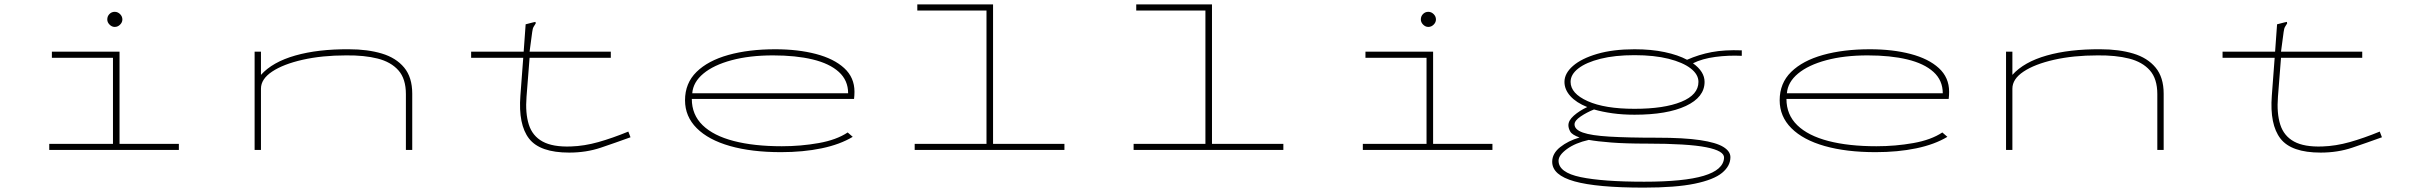

<svg xmlns="http://www.w3.org/2000/svg" viewBox="-20 -685 11040 877"><path d="M205 0V-28H496V-421H217V-449H526V-28H797V0ZM504 -562Q491 -562 480.5 -572.5Q470 -583 470 -596Q470 -611 480 -621Q490 -631 504 -631Q518 -631 528.5 -620.5Q539 -610 539 -596Q539 -583 528.5 -572.5Q518 -562 504 -562Z M1143 0V-449H1172V-343Q1225 -402 1329 -431.5Q1433 -461 1574 -460Q1659 -460 1724 -440.5Q1789 -421 1826 -376.5Q1863 -332 1863 -257V0H1834V-255Q1834 -325 1800 -363.5Q1766 -402 1705 -417.5Q1644 -433 1561 -432Q1451 -432 1362.5 -412Q1274 -392 1223 -358Q1172 -324 1172 -280V0Z M2132 -449H2372L2381 -574L2416 -583L2426 -585L2427 -578Q2423 -571 2418 -563.5Q2413 -556 2411 -539L2399 -449H2770V-421H2399L2385 -243Q2379 -168 2395.5 -116Q2412 -64 2458.5 -38.5Q2505 -13 2588 -16Q2649 -18 2713 -36Q2777 -54 2850 -84L2860 -58Q2791 -33 2724.5 -10.5Q2658 12 2580 12Q2446 12 2396.5 -52Q2347 -116 2357 -248L2370 -421H2132Z M3547 10Q3413 10 3314.5 -18Q3216 -46 3162.5 -99.5Q3109 -153 3109 -227Q3109 -305 3161.5 -356.5Q3214 -408 3307 -434Q3400 -460 3521 -460Q3625 -460 3707 -438.5Q3789 -417 3836 -374Q3883 -331 3883 -266Q3883 -258 3882.5 -249.5Q3882 -241 3881 -233H3140Q3140 -161 3189.5 -113Q3239 -65 3331.5 -41Q3424 -17 3551 -17Q3638 -17 3719.5 -31.5Q3801 -46 3852 -80L3875 -60Q3817 -25 3733 -7.5Q3649 10 3547 10ZM3142 -259H3854Q3854 -318 3811.5 -356.5Q3769 -395 3692 -413.5Q3615 -432 3511 -432Q3404 -432 3322 -410Q3240 -388 3193 -349Q3146 -310 3142 -259Z M4158 0V-28H4486V-637H4170V-665H4516V-28H4842V0Z M5158 0V-28H5486V-637H5170V-665H5516V-28H5842V0Z M6205 0V-28H6496V-421H6217V-449H6526V-28H6797V0ZM6504 -562Q6491 -562 6480.5 -572.5Q6470 -583 6470 -596Q6470 -611 6480 -621Q6490 -631 6504 -631Q6518 -631 6528.5 -620.5Q6539 -610 6539 -596Q6539 -583 6528.5 -572.5Q6518 -562 6504 -562Z M7446 -161Q7392 -161 7345.5 -167.5Q7299 -174 7261 -185Q7228 -172 7200 -153Q7172 -134 7172 -117Q7172 -93 7210 -79.5Q7248 -66 7331 -61Q7414 -56 7548 -56Q7672 -56 7745.5 -45Q7819 -34 7851.5 -14Q7884 6 7884 33Q7884 73 7846 104.5Q7808 136 7721 154Q7634 172 7488 172Q7274 172 7172 143.5Q7070 115 7070 54Q7070 16 7106.5 -13Q7143 -42 7195 -57Q7161 -69 7152.5 -84Q7144 -99 7144 -113Q7144 -135 7169 -157Q7194 -179 7230 -196Q7180 -216 7153 -246Q7126 -276 7126 -311Q7126 -350 7165 -384Q7204 -418 7276 -439Q7348 -460 7446 -460Q7523 -460 7584 -447Q7645 -434 7686 -412Q7740 -436 7798.5 -447Q7857 -458 7936 -455V-430Q7875 -433 7815 -425Q7755 -417 7713 -396Q7766 -358 7766 -311Q7766 -241 7680.5 -201Q7595 -161 7446 -161ZM7446 -188Q7581 -188 7659.5 -220Q7738 -252 7738 -311Q7738 -345 7702.5 -372.5Q7667 -400 7601.5 -416.5Q7536 -433 7446 -433Q7356 -433 7290.5 -416.5Q7225 -400 7189.5 -372.5Q7154 -345 7154 -311Q7154 -258 7232 -223Q7310 -188 7446 -188ZM7099 49Q7099 103 7200 124Q7301 145 7490 145Q7672 145 7762 118Q7852 91 7855 36Q7857 4 7773 -12.5Q7689 -29 7502 -29Q7405 -29 7340.5 -34Q7276 -39 7237 -46Q7175 -32 7137 -4Q7099 24 7099 49Z M8547 10Q8413 10 8314.5 -18Q8216 -46 8162.5 -99.5Q8109 -153 8109 -227Q8109 -305 8161.5 -356.5Q8214 -408 8307 -434Q8400 -460 8521 -460Q8625 -460 8707 -438.5Q8789 -417 8836 -374Q8883 -331 8883 -266Q8883 -258 8882.5 -249.5Q8882 -241 8881 -233H8140Q8140 -161 8189.5 -113Q8239 -65 8331.5 -41Q8424 -17 8551 -17Q8638 -17 8719.5 -31.5Q8801 -46 8852 -80L8875 -60Q8817 -25 8733 -7.5Q8649 10 8547 10ZM8142 -259H8854Q8854 -318 8811.5 -356.5Q8769 -395 8692 -413.5Q8615 -432 8511 -432Q8404 -432 8322 -410Q8240 -388 8193 -349Q8146 -310 8142 -259Z M9143 0V-449H9172V-343Q9225 -402 9329 -431.5Q9433 -461 9574 -460Q9659 -460 9724 -440.5Q9789 -421 9826 -376.5Q9863 -332 9863 -257V0H9834V-255Q9834 -325 9800 -363.5Q9766 -402 9705 -417.5Q9644 -433 9561 -432Q9451 -432 9362.5 -412Q9274 -392 9223 -358Q9172 -324 9172 -280V0Z M10132 -449H10372L10381 -574L10416 -583L10426 -585L10427 -578Q10423 -571 10418 -563.5Q10413 -556 10411 -539L10399 -449H10770V-421H10399L10385 -243Q10379 -168 10395.5 -116Q10412 -64 10458.5 -38.5Q10505 -13 10588 -16Q10649 -18 10713 -36Q10777 -54 10850 -84L10860 -58Q10791 -33 10724.5 -10.5Q10658 12 10580 12Q10446 12 10396.5 -52Q10347 -116 10357 -248L10370 -421H10132Z"/></svg>

Font: Inconsolata UltraExpanded ExtraLight
Style: Regular
Weight: 200
Width: 9
Monospace: yes
Designer: Raph Levien, Cyreal, Brenton Simpson
Foundry: Raph Levien, Cyreal, Google
Version: Version 3.001; ttfautohint (v1.8.2.53-6de2)